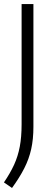

<svg xmlns="http://www.w3.org/2000/svg" viewBox="-24 -760 269 951"><path d="M35.5 171 -4.5 143.5Q26.5 98 45.8 56Q65 14 74 -33.8Q83 -81.5 83 -144.5V-740H141.5V-132Q141.5 -70.5 130.5 -21.2Q119.5 28 96 74Q72.5 120 35.5 171Z"/></svg>

Font: Encode Sans SemiCondensed Light
Style: Regular
Weight: 300
Width: 4
Designer: Multiple Designers
Foundry: Impallari Type
Version: Version 3.002